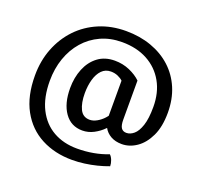

<svg xmlns="http://www.w3.org/2000/svg" viewBox="-145 -837 1236 1187"><g transform="rotate(20 473.0 -244.0)"><path d="M658.5 -156.5Q658.5 -117.5 669.8 -101.2Q681 -85 704 -85Q729 -85 752.5 -104.8Q776 -124.5 791.2 -170Q806.5 -215.5 806.5 -292.5Q806.5 -386.5 767.2 -456.2Q728 -526 656.8 -564.8Q585.5 -603.5 489 -603.5Q412 -603.5 349.5 -575Q287 -546.5 242.2 -495.2Q197.5 -444 173.5 -375.2Q149.5 -306.5 149.5 -226Q149.5 -116.5 187.5 -41.5Q225.5 33.5 293.2 72Q361 110.5 451 110.5Q506 110.5 557.2 101.2Q608.5 92 654 74Q666 85 673.5 104.8Q681 124.5 681 143Q645.5 156.5 606.2 166.2Q567 176 526 181.5Q485 187 445 187Q331 187 242 140.2Q153 93.5 102.5 1.5Q52 -90.5 52 -226Q52 -322.5 84 -404.5Q116 -486.5 174.2 -547.8Q232.5 -609 312.8 -642.8Q393 -676.5 489 -676.5Q580 -676.5 656 -649.2Q732 -622 787.2 -571.5Q842.5 -521 872.8 -449.5Q903 -378 903 -289.5Q903 -197.5 873.5 -135.5Q844 -73.5 797.8 -41.8Q751.5 -10 700.5 -10Q658.5 -10 628.2 -27Q598 -44 582 -73.2Q566 -102.5 566 -141V-378Q553.5 -390.5 532.2 -399.8Q511 -409 486 -409Q450 -409 426.2 -384.5Q402.5 -360 390.8 -319Q379 -278 379 -228.5Q379 -164 398.5 -123.8Q418 -83.5 463 -83.5Q485.5 -83.5 510 -97.2Q534.5 -111 554.2 -132.8Q574 -154.5 583.5 -177.5L619.5 -128.5Q607.5 -99.5 580.2 -71.2Q553 -43 517.2 -24.2Q481.5 -5.5 442.5 -5.5Q368 -5.5 325.5 -65.5Q283 -125.5 283 -226.5Q283 -296.5 306.5 -354.2Q330 -412 375.2 -446.2Q420.5 -480.5 486 -480.5Q538.5 -480.5 583.8 -460.8Q629 -441 658.5 -412.5Z"/></g></svg>

Font: Signika Negative Light
Style: Regular
Weight: 400
Version: Version 2.001